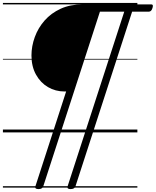

<svg xmlns="http://www.w3.org/2000/svg" viewBox="-20 -909 1069 1318"><path d="M244 389Q217 389 223 370L434 -281H423Q361 -281 309.5 -311Q258 -341 227 -397Q196 -453 196 -528Q196 -592 219 -655Q242 -718 286.5 -768.5Q331 -819 396.5 -849Q462 -879 548 -879H1018Q1026 -879 1028.5 -874Q1031 -869 1027 -855Q1023 -841 1016.5 -835Q1010 -829 1002 -829H887L498 370Q492 389 464 389Q438 389 444 370L833 -829H666L277 370Q271 389 244 389ZM0 369H923V379H0ZM0 -20H923V0H0ZM0 -505H923V-500H0ZM0 -889H923V-879H0Z"/></svg>

Font: Playwrite HR Guides
Style: Regular
Weight: 400
Designer: Veronika Burian, José Scaglione
Foundry: TypeTogether
Version: Version 1.003